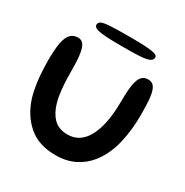

<svg xmlns="http://www.w3.org/2000/svg" viewBox="-171 -874 997 1033"><g transform="rotate(30 327.5 -357.5)"><path d="M312.6 18.4Q207.1 18.4 142.9 -37.5Q78.6 -93.3 50.1 -185.2Q44.4 -204.4 40.1 -224.9Q35.8 -245.5 32.8 -267Q29.8 -288.6 27.9 -311.2Q26 -333.9 25.1 -357.4Q24.1 -380.9 24.1 -405.2Q24.1 -473.4 32 -514.1Q39.9 -554.8 57.6 -572.8Q75.4 -590.7 104.1 -590.7Q124.2 -590.7 136.7 -575.3Q149.2 -560 155.1 -521.7Q161 -483.4 161 -414.2Q161 -393.6 161.6 -373.3Q162.1 -352.9 163.4 -333.7Q164.8 -314.4 166.9 -296Q169 -277.6 172.1 -260.7Q175.2 -243.7 179.7 -228.4Q194.4 -175 226 -142.5Q257.6 -110.1 313.4 -110.1Q348.4 -110.1 374.7 -125Q400.9 -139.9 419.5 -166.3Q438.1 -192.8 449.8 -227.7Q456.5 -247.6 461.3 -269.8Q466.2 -292.1 469.1 -315.9Q472.1 -339.7 473.5 -364.6Q475 -389.4 475 -414.5Q475 -479.4 481.9 -516.5Q488.9 -553.5 503.9 -569Q519 -584.4 542.4 -584.4Q567.5 -584.4 580.6 -566Q593.8 -547.6 598.6 -506.9Q603.4 -466.2 603.4 -399.6Q603.4 -375.8 602.2 -352.7Q600.9 -329.6 598.6 -307.2Q596.2 -284.9 592.5 -263.6Q588.8 -242.3 583.9 -222.1Q579.1 -201.8 572.6 -182.6Q552.3 -122.1 516.6 -76.9Q480.9 -31.7 430 -6.7Q379.2 18.4 312.6 18.4ZM332.6 -667.8Q279.7 -667.8 239.2 -669.6Q198.8 -671.4 175.9 -678.2Q153.1 -684.9 153.1 -700Q153.1 -714.3 167.9 -721.4Q182.7 -728.6 223.8 -730.8Q264.8 -733.1 344.1 -733.1Q396.9 -733.1 435.4 -731.2Q473.9 -729.2 494.9 -723.5Q515.9 -717.8 515.9 -705.7Q515.9 -687.8 495.7 -679.8Q475.6 -671.7 435.1 -669.8Q394.6 -667.8 332.6 -667.8Z"/></g></svg>

Font: Gluten Thin
Style: Regular
Weight: 100
Designer: Tyler Finck
Foundry: Etcetera Type Company
Version: Version 1.300